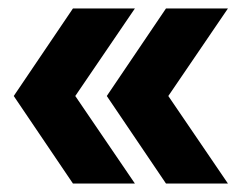

<svg xmlns="http://www.w3.org/2000/svg" viewBox="-20 -474 573 454"><path d="M152.5 -40 12.5 -247 152.5 -454H299L158 -247L299 -40ZM372.5 -40 232.5 -247 372.5 -454H519L378 -247L519 -40Z"/></svg>

Font: Anybody Condensed Regular
Style: Bold
Weight: 700
Width: 3
Designer: Tyler Finck
Foundry: Etcetera Type Company
Version: Version 1.010; ttfautohint (v1.8.3) -l 8 -r 50 -G 200 -x 14 